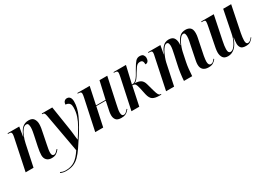

<svg xmlns="http://www.w3.org/2000/svg" viewBox="-1 -1354 3333 2401"><g transform="rotate(-30 1666.0 -153.0)"><path d="M397 10Q351 10 325.5 -16Q300 -42 300 -87Q300 -110 304 -138Q308 -166 315 -202L345 -344Q349 -362 355 -395.5Q361 -429 361 -455Q361 -474 355.5 -494.5Q350 -515 327 -515Q299 -515 274.5 -484.5Q250 -454 231.5 -407Q213 -360 203 -312L137 0H23L116 -445Q119 -459 121 -472Q123 -485 123 -494Q123 -509 116.5 -517.5Q110 -526 85 -526H71L72 -536H240L218 -401H220Q251 -482 288 -513.5Q325 -545 378 -545Q431 -545 452 -513Q473 -481 473 -439Q473 -413 468 -381Q463 -349 456 -319L425 -164Q419 -135 414.5 -108.5Q410 -82 410 -60Q410 -13 440 -13Q459 -13 474.5 -27.5Q490 -42 505 -59L511 -51Q490 -23 464 -6.5Q438 10 397 10Z M474 240Q425 240 392 222L396 212Q409 219 428 224.5Q447 230 473 230Q549 230 602.5 194.5Q656 159 709 77L609 -478Q603 -507 596 -516.5Q589 -526 572 -526H564L566 -536H717L770 -195Q774 -171 777.5 -139.5Q781 -108 784 -79Q787 -50 790 -31H793Q839 -101 874 -161.5Q909 -222 928.5 -281Q948 -340 948 -405Q948 -438 937 -455Q926 -472 909.5 -478Q893 -484 878 -484Q878 -513 893.5 -529Q909 -545 931 -545Q960 -545 975.5 -524Q991 -503 991 -464Q991 -374 946.5 -277Q902 -180 828 -64Q778 13 739 70.5Q700 128 662.5 165.5Q625 203 580 221.5Q535 240 474 240Z M1403 10Q1346 10 1325.5 -17Q1305 -44 1305 -82Q1305 -105 1309 -129Q1313 -153 1319 -178L1339 -275H1202L1143 0H1028L1122 -441Q1126 -460 1128 -473Q1130 -486 1130 -497Q1130 -511 1122 -518.5Q1114 -526 1087 -526H1078L1080 -536H1257L1204 -285H1342L1399 -536H1511L1433 -172Q1425 -133 1420 -108Q1415 -83 1415 -61Q1415 -37 1422 -23Q1429 -9 1449 -9Q1466 -9 1481.5 -22.5Q1497 -36 1514 -56L1520 -49Q1507 -35 1493.5 -21.5Q1480 -8 1459 1Q1438 10 1403 10Z M1955 7Q1890 7 1857 -13Q1824 -33 1809 -96L1788 -194Q1777 -242 1766 -258.5Q1755 -275 1722 -275L1664 0H1551L1644 -436Q1653 -480 1653 -496Q1653 -511 1644.5 -518.5Q1636 -526 1612 -526H1600L1602 -536H1781L1723 -286Q1745 -286 1758.5 -292.5Q1772 -299 1785 -311Q1803 -329 1821 -358.5Q1839 -388 1863 -431Q1899 -495 1923.5 -520.5Q1948 -546 1982 -546Q2020 -546 2034 -526.5Q2048 -507 2048 -485Q2048 -457 2035.5 -438.5Q2023 -420 1996 -420Q1996 -453 1985.5 -467.5Q1975 -482 1951 -482Q1932 -482 1918 -475Q1904 -468 1888 -446.5Q1872 -425 1847 -384Q1826 -346 1804 -318Q1782 -290 1758 -283Q1815 -282 1846 -262Q1877 -242 1890 -193L1918 -92Q1933 -37 1944.5 -20Q1956 -3 1971 -3H1980L1978 7Z M2663 8Q2612 8 2585 -17.5Q2558 -43 2558 -90Q2558 -114 2563 -140Q2568 -166 2574 -195L2604 -343Q2610 -367 2616.5 -402.5Q2623 -438 2623 -464Q2623 -481 2618 -498Q2613 -515 2595 -515Q2575 -515 2556 -494.5Q2537 -474 2521 -443Q2505 -412 2493.5 -379Q2482 -346 2477 -321L2450 -192Q2441 -149 2436 -99.5Q2431 -50 2428 0H2309Q2312 -51 2320 -108.5Q2328 -166 2339 -213L2367 -342Q2376 -384 2381 -412Q2386 -440 2386 -463Q2386 -479 2380 -497Q2374 -515 2355 -515Q2336 -515 2316.5 -493.5Q2297 -472 2280.5 -439Q2264 -406 2251.5 -372Q2239 -338 2233 -312L2167 0H2051L2145 -449Q2148 -462 2150.5 -474.5Q2153 -487 2153 -497Q2153 -514 2144.5 -520Q2136 -526 2111 -526H2099L2100 -536H2278L2256 -415H2259Q2280 -468 2303 -496Q2326 -524 2350 -534.5Q2374 -545 2398 -545Q2451 -545 2472.5 -516.5Q2494 -488 2494 -440Q2494 -433 2493.5 -425.5Q2493 -418 2492 -411H2495Q2527 -488 2560 -516.5Q2593 -545 2643 -545Q2686 -545 2711 -523Q2736 -501 2736 -446Q2736 -413 2729 -382Q2722 -351 2717 -324L2681 -147Q2677 -123 2674.5 -102Q2672 -81 2672 -69Q2672 -13 2708 -13Q2728 -13 2741 -26Q2754 -39 2768 -56L2774 -48Q2754 -22 2729.5 -7Q2705 8 2663 8Z M3202 10Q3147 10 3129 -15Q3111 -40 3111 -74Q3111 -89 3113.5 -115.5Q3116 -142 3120 -158H3116Q3086 -69 3042 -30Q2998 9 2945 9Q2892 9 2871.5 -22Q2851 -53 2851 -97Q2851 -122 2857 -156Q2863 -190 2869 -218L2911 -430Q2916 -455 2918.5 -472.5Q2921 -490 2921 -499Q2921 -514 2915 -520Q2909 -526 2884 -526H2866L2868 -536H3049L2978 -191Q2971 -161 2967 -129Q2963 -97 2963 -79Q2963 -49 2971.5 -36Q2980 -23 2996 -23Q3018 -23 3038 -41Q3058 -59 3075 -88.5Q3092 -118 3104 -152.5Q3116 -187 3122 -221L3185 -536H3300L3224 -162Q3219 -134 3215.5 -107.5Q3212 -81 3212 -61Q3212 -10 3241 -10Q3259 -10 3275 -23.5Q3291 -37 3305 -56L3310 -49Q3291 -24 3268 -7Q3245 10 3202 10Z"/></g></svg>

Font: Noto Serif Display ExtraCondensed SemiBold
Style: Italic
Weight: 600
Width: 2
Italic angle: -12°
Designer: Monotype Design Team
Foundry: Monotype Imaging Inc.
Version: Version 2.009